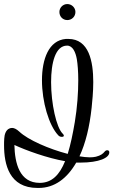

<svg xmlns="http://www.w3.org/2000/svg" viewBox="-26 -913 559 947"><path d="M306 -814C328 -814 346 -831 346 -854C346 -875 328 -893 306 -893C284 -893 267 -875 267 -854C267 -831 284 -814 306 -814ZM159 14H165C243 14 305 -33 350 -111H370C464 -111 513 -135 513 -161V-163C513 -168 509 -172 503 -172C499 -172 494 -170 490 -165C482 -155 471 -146 447 -140C438 -138 428 -137 417 -137C402 -137 384 -139 366 -142C396 -206 416 -288 426 -382C429 -412 434 -459 434 -508C434 -610 413 -721 311 -721H299C214 -714 181 -621 181 -517C181 -411 215 -295 261 -246C266 -240 273 -238 279 -238C285 -238 289 -240 289 -244C289 -247 287 -250 283 -254C252 -284 226 -402 226 -508C226 -603 247 -688 305 -688C333 -688 347 -655 353 -621C357 -597 360 -560 360 -517C360 -456 355 -383 343 -311C333 -252 322 -199 308 -154C216 -178 112 -223 69 -264C55 -277 43 -282 34 -282C29 -282 24 -281 20 -279C3 -272 -4 -250 -5 -230C-6 -219 -6 -208 -6 -197C-6 -103 19 14 159 14ZM170 -11C70 -11 47 -108 45 -198C103 -171 208 -133 295 -118C268 -51 230 -11 170 -11Z"/></svg>

Font: Style Script
Style: Regular
Weight: 400
Designer: Robert E. Leuschke
Foundry: Robert E. Leuschke
Version: Version 1.010